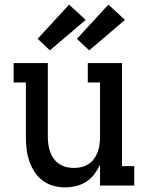

<svg xmlns="http://www.w3.org/2000/svg" viewBox="-20 -803 640 831"><path d="M262 8Q236 8 210.5 1Q185 -6 164 -22Q143 -38 129 -60Q115 -82 106.5 -107Q98 -132 95 -158Q92 -184 92 -210V-446H39V-530H187V-210Q187 -193 189.5 -176.5Q192 -160 197.5 -144.5Q203 -129 213 -115.5Q223 -102 237 -93Q251 -84 267 -80Q283 -76 300 -76Q317 -76 333 -80Q349 -84 363 -93Q377 -102 387 -115.5Q397 -129 402.5 -144.5Q408 -160 410.5 -176.5Q413 -193 413 -210V-446H360V-530H508V-84H561V0H413V-91Q403 -69 388.5 -49.5Q374 -30 354 -17Q334 -4 310 2Q286 8 262 8ZM366 -585 313 -635 449 -783 521 -717ZM196 -585 143 -635 279 -783 351 -717Z"/></svg>

Font: Iosevka Slab Medium Extended
Style: Regular
Weight: 500
Width: 7
Monospace: yes
Designer: Belleve Invis
Foundry: Belleve Invis
Version: Version 11.1.1; ttfautohint (v1.8.3)